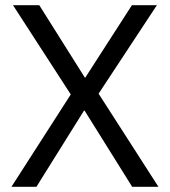

<svg xmlns="http://www.w3.org/2000/svg" viewBox="-20 -718 653 738"><path d="M589 0H488L305 -293H303L120 0H24L252 -355L30 -698H131L306 -420H308L487 -698H583L359 -358Z"/></svg>

Font: IBM Plex Sans Devanagari
Style: Regular
Weight: 400
Designer: Mike Abbink, Paul van der Laan, Pieter van Rosmalen, Erin McLaughlin
Foundry: Bold Monday
Version: Version 1.1